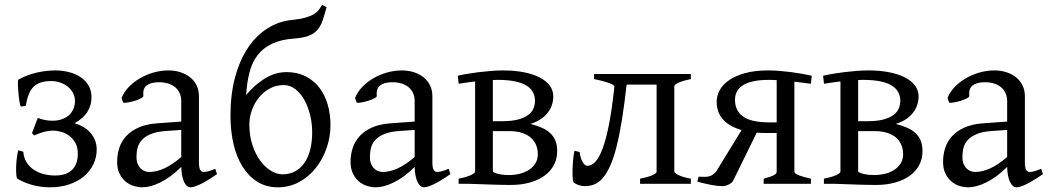

<svg xmlns="http://www.w3.org/2000/svg" viewBox="-20 -760 4340 794"><path d="M379.9 -142.1Q379.9 -109.4 366.2 -80.8Q352.5 -52.2 327.4 -31Q302.2 -9.8 266.6 2.4Q231 14.6 187 14.6Q164.1 14.6 144.3 11.5Q124.5 8.3 107.7 3.2Q90.8 -2 76.9 -8.3Q63 -14.6 51.8 -21Q48.8 -23.4 47.6 -35.9Q46.4 -48.3 46.6 -65.7Q46.9 -83 49.1 -102.5Q51.3 -122.1 55.2 -138.2L76.2 -132.8Q78.1 -107.9 89.6 -89.4Q101.1 -70.8 118.9 -58.6Q136.7 -46.4 159.7 -40.3Q182.6 -34.2 208 -34.2Q232.9 -34.2 250.5 -40.8Q268.1 -47.4 279.5 -59.1Q291 -70.8 296.4 -87.4Q301.8 -104 301.8 -124.5Q301.8 -149.9 292.2 -168Q282.7 -186 267.6 -197.5Q252.4 -209 234.4 -214.4Q216.3 -219.7 199.7 -219.7Q187.5 -219.7 175.3 -217.5Q163.1 -215.3 152.6 -211.9Q142.1 -208.5 133.8 -205.1Q125.5 -201.7 121.1 -199.7L112.3 -209.5L136.2 -272.5Q149.4 -267.1 165.3 -263.9Q181.2 -260.7 195.8 -260.7Q221.2 -260.7 239.3 -268.1Q257.3 -275.4 268.6 -287.1Q279.8 -298.8 284.9 -313.2Q290 -327.6 290 -341.8Q290 -359.9 282 -375.2Q273.9 -390.6 260.3 -401.6Q246.6 -412.6 228.8 -418.7Q210.9 -424.8 191.4 -424.8Q166.5 -424.8 148.7 -418.9Q130.9 -413.1 118.4 -400.6Q106 -388.2 98.4 -368.7Q90.8 -349.1 86.4 -322.3L65.9 -319.3Q63.5 -324.2 61.5 -334.5Q59.6 -344.7 58.1 -356.9Q56.6 -369.1 55.7 -381.8Q54.7 -394.5 54.2 -405.3Q53.7 -416 54.2 -423.1Q54.7 -430.2 55.7 -430.7Q73.7 -440.9 93.8 -448.2Q113.8 -455.6 133.8 -460.2Q153.8 -464.8 173.1 -466.8Q192.4 -468.8 209.5 -468.8Q236.3 -468.8 262.9 -462.4Q289.6 -456.1 310.8 -442.6Q332 -429.2 345.2 -408Q358.4 -386.7 358.4 -357.4Q358.4 -325.2 341.8 -298.1Q325.2 -271 288.6 -250.5Q308.1 -244.6 324.7 -234.9Q341.3 -225.1 353.5 -211.4Q365.7 -197.8 372.8 -180.2Q379.9 -162.6 379.9 -142.1Z M597.2 -48.8Q626.5 -48.8 659.4 -63.7Q692.4 -78.6 729.5 -110.8V-222.7L666.5 -218.3Q628.9 -215.8 605.2 -206.3Q581.5 -196.8 567.9 -182.4Q554.2 -168 549.3 -149.9Q544.4 -131.8 544.4 -111.8Q544.4 -92.3 550.3 -80.1Q556.2 -67.9 564.5 -60.8Q572.8 -53.7 581.8 -51.3Q590.8 -48.8 597.2 -48.8ZM877.4 -40Q835.9 -11.2 808.8 1.7Q781.7 14.6 768.1 14.6Q752 14.6 741.2 -7.8Q730.5 -30.3 729.5 -69.8Q707.5 -47.9 685.5 -31.7Q663.6 -15.6 642.6 -5.4Q621.6 4.9 602.8 9.8Q584 14.6 568.4 14.6Q550.8 14.6 532.2 8.8Q513.7 2.9 498.8 -9.8Q483.9 -22.5 474.1 -42.5Q464.4 -62.5 464.4 -90.8Q464.4 -119.6 472.9 -147Q481.4 -174.3 501 -196Q520.5 -217.8 552 -232.2Q583.5 -246.6 629.4 -250L729.5 -257.3V-342.8Q729.5 -359.4 723.4 -373.8Q717.3 -388.2 705.1 -398.7Q692.9 -409.2 674.8 -414.8Q656.7 -420.4 632.8 -419.9Q601.1 -418.9 585.4 -405.8Q569.8 -392.6 572.8 -363.3Q573.2 -358.9 562.7 -353.3Q552.2 -347.7 537.8 -343.3Q523.4 -338.9 509.5 -336.4Q495.6 -334 489.7 -335.4L482.9 -354.5Q492.2 -378.9 512 -399.7Q531.7 -420.4 557.9 -435.8Q584 -451.2 614.7 -460Q645.5 -468.8 676.3 -468.8Q703.1 -468.8 726.1 -461.4Q749 -454.1 766.1 -440.4Q783.2 -426.8 793 -407Q802.7 -387.2 802.7 -362.3V-86.9Q802.7 -66.4 808.1 -57.6Q813.5 -48.8 822.3 -48.8Q829.1 -48.8 839.8 -51.3Q850.6 -53.7 870.1 -62Z M1153.3 -408.2Q1122.6 -408.2 1096.7 -394.5Q1070.8 -380.9 1051.8 -357.9Q1032.7 -335 1022 -305.4Q1011.2 -275.9 1011.2 -244.6Q1011.2 -198.7 1023.7 -160.9Q1036.1 -123 1055.9 -95.9Q1075.7 -68.8 1100.1 -54Q1124.5 -39.1 1147.9 -39.1Q1178.7 -39.1 1201.9 -52.2Q1225.1 -65.4 1240.5 -88.6Q1255.9 -111.8 1263.4 -143.6Q1271 -175.3 1271 -212.4Q1271 -251 1262 -286.4Q1252.9 -321.8 1237.3 -348.9Q1221.7 -376 1200.2 -392.1Q1178.7 -408.2 1153.3 -408.2ZM1196.3 -600.6Q1142.6 -596.7 1106 -579.6Q1069.3 -562.5 1046.1 -533Q1022.9 -503.4 1012 -461.7Q1001 -419.9 998 -367.2Q1022 -395.5 1044.9 -413.8Q1067.9 -432.1 1088.9 -442.9Q1109.9 -453.6 1128.7 -457.8Q1147.5 -461.9 1163.1 -461.9Q1209 -461.9 1243.4 -444.6Q1277.8 -427.2 1300.8 -397.2Q1323.7 -367.2 1335.2 -327.4Q1346.7 -287.6 1346.7 -242.7Q1346.7 -193.8 1330.6 -147.5Q1314.5 -101.1 1285.6 -64.9Q1256.8 -28.8 1216.8 -7.1Q1176.8 14.6 1128.4 14.6Q1081.1 14.6 1044.7 -8.1Q1008.3 -30.8 983.4 -70.3Q958.5 -109.9 945.8 -164.1Q933.1 -218.3 933.1 -281.7Q933.1 -370.1 952.4 -441.2Q971.7 -512.2 1005.9 -563Q1040 -613.8 1086.9 -643.1Q1133.8 -672.4 1189 -677.7Q1223.1 -681.2 1244.4 -687.5Q1265.6 -693.8 1278.8 -702.1Q1292 -710.4 1299.1 -720.2Q1306.2 -730 1311.5 -739.7Q1316.4 -737.8 1321.5 -735.1Q1326.7 -732.4 1330.6 -730Q1321.8 -698.2 1314 -675Q1306.2 -651.9 1292.5 -636.2Q1278.8 -620.6 1256.6 -612.1Q1234.4 -603.5 1196.3 -600.6Z M1562.5 -48.8Q1591.8 -48.8 1624.8 -63.7Q1657.7 -78.6 1694.8 -110.8V-222.7L1631.8 -218.3Q1594.2 -215.8 1570.6 -206.3Q1546.9 -196.8 1533.2 -182.4Q1519.5 -168 1514.6 -149.9Q1509.8 -131.8 1509.8 -111.8Q1509.8 -92.3 1515.6 -80.1Q1521.5 -67.9 1529.8 -60.8Q1538.1 -53.7 1547.1 -51.3Q1556.2 -48.8 1562.5 -48.8ZM1842.8 -40Q1801.3 -11.2 1774.2 1.7Q1747.1 14.6 1733.4 14.6Q1717.3 14.6 1706.5 -7.8Q1695.8 -30.3 1694.8 -69.8Q1672.9 -47.9 1650.9 -31.7Q1628.9 -15.6 1607.9 -5.4Q1586.9 4.9 1568.1 9.8Q1549.3 14.6 1533.7 14.6Q1516.1 14.6 1497.6 8.8Q1479 2.9 1464.1 -9.8Q1449.2 -22.5 1439.5 -42.5Q1429.7 -62.5 1429.7 -90.8Q1429.7 -119.6 1438.2 -147Q1446.8 -174.3 1466.3 -196Q1485.8 -217.8 1517.3 -232.2Q1548.8 -246.6 1594.7 -250L1694.8 -257.3V-342.8Q1694.8 -359.4 1688.7 -373.8Q1682.6 -388.2 1670.4 -398.7Q1658.2 -409.2 1640.1 -414.8Q1622.1 -420.4 1598.1 -419.9Q1566.4 -418.9 1550.8 -405.8Q1535.2 -392.6 1538.1 -363.3Q1538.6 -358.9 1528.1 -353.3Q1517.6 -347.7 1503.2 -343.3Q1488.8 -338.9 1474.9 -336.4Q1460.9 -334 1455.1 -335.4L1448.2 -354.5Q1457.5 -378.9 1477.3 -399.7Q1497.1 -420.4 1523.2 -435.8Q1549.3 -451.2 1580.1 -460Q1610.8 -468.8 1641.6 -468.8Q1668.5 -468.8 1691.4 -461.4Q1714.4 -454.1 1731.4 -440.4Q1748.5 -426.8 1758.3 -407Q1768.1 -387.2 1768.1 -362.3V-86.9Q1768.1 -66.4 1773.4 -57.6Q1778.8 -48.8 1787.6 -48.8Q1794.4 -48.8 1805.2 -51.3Q1815.9 -53.7 1835.4 -62Z M2038.1 -429.7Q2033.2 -429.7 2028.3 -429.4Q2023.4 -429.2 2018.1 -429.2V-258.8H2057.1Q2097.2 -258.8 2123.5 -266.1Q2149.9 -273.4 2165 -285.2Q2180.2 -296.9 2186.3 -312Q2192.4 -327.1 2192.4 -342.8Q2192.4 -363.3 2183.6 -379.4Q2174.8 -395.5 2156 -406.7Q2137.2 -418 2108.2 -423.8Q2079.1 -429.7 2038.1 -429.7ZM2018.1 -217.8V-52.7Q2018.1 -51.8 2019 -48.8Q2031.2 -42 2048.6 -39.1Q2065.9 -36.1 2083 -36.1Q2108.4 -36.1 2130.4 -41.7Q2152.3 -47.4 2168.7 -58.3Q2185.1 -69.3 2194.6 -85.4Q2204.1 -101.6 2204.1 -122.1Q2204.1 -142.1 2197.3 -159.4Q2190.4 -176.8 2176.3 -189.7Q2162.1 -202.6 2139.6 -210.2Q2117.2 -217.8 2085.9 -217.8ZM2284.2 -134.3Q2284.2 -103.5 2270.8 -77.9Q2257.3 -52.2 2232.4 -33.9Q2207.5 -15.6 2171.9 -5.4Q2136.2 4.9 2091.8 4.9Q2083 4.9 2070.6 4.6Q2058.1 4.4 2044.2 4.2Q2030.3 3.9 2015.4 3.4Q2000.5 2.9 1986.3 2.4Q1952.6 1.5 1916 0H1876.5V-21Q1909.7 -27.8 1927.2 -35.9Q1944.8 -43.9 1944.8 -50.8V-423.3Q1926.3 -420.9 1908.7 -418.5Q1891.1 -416 1877 -413.6L1873 -446.8Q1889.2 -450.7 1912.1 -454.6Q1935.1 -458.5 1960.7 -461.7Q1986.3 -464.8 2012.5 -466.8Q2038.6 -468.8 2060.1 -468.8Q2107.9 -468.8 2146.5 -461.2Q2185.1 -453.6 2212.2 -439.5Q2239.3 -425.3 2253.7 -405.5Q2268.1 -385.7 2268.1 -360.8Q2267.6 -321.3 2243.2 -291.5Q2218.8 -261.7 2173.8 -247.6Q2200.2 -240.7 2220.7 -231.7Q2241.2 -222.7 2255.4 -209.5Q2269.5 -196.3 2276.9 -178Q2284.2 -159.7 2284.2 -134.3Z M2627 0V-21Q2659.2 -27.3 2677.2 -35.2Q2695.3 -43 2695.3 -49.8V-410.2H2571.3Q2562 -326.7 2551.8 -263.2Q2541.5 -199.7 2529.5 -152.8Q2517.6 -106 2503.7 -75Q2489.7 -43.9 2473.6 -24.9Q2457.5 -5.9 2439 2Q2420.4 9.8 2398.4 9.8Q2386.2 9.8 2374.3 5.9Q2362.3 2 2352.5 -4.9Q2350.6 -6.3 2349.4 -14.2Q2348.1 -22 2347.7 -33.4Q2347.2 -44.9 2347.7 -58.8Q2348.1 -72.8 2349.1 -86.9Q2350.1 -101.1 2351.8 -114.3Q2353.5 -127.4 2356 -136.7L2377 -131.3Q2379.4 -113.8 2383.5 -102.8Q2387.7 -91.8 2392.3 -85.2Q2397 -78.6 2401.6 -76.4Q2406.2 -74.2 2410.2 -74.2Q2426.3 -74.7 2441.7 -90.6Q2457 -106.4 2471.4 -144Q2485.8 -181.6 2498.3 -244.6Q2510.7 -307.6 2521 -403.3Q2520.5 -406.2 2513.7 -409.9Q2506.8 -413.6 2495.4 -417.7Q2483.9 -421.9 2468.8 -425.8Q2453.6 -429.7 2436.5 -433.1V-454.1H2836.9V-433.1Q2803.7 -426.3 2786.1 -418.2Q2768.6 -410.2 2768.6 -403.3V-50.8Q2768.6 -44.9 2784.9 -36.4Q2801.3 -27.8 2836.9 -21V0Z M3019.5 -347.2Q3019.5 -302.7 3052 -278.8Q3084.5 -254.9 3156.2 -253.9H3191.9V-428.7Q3183.6 -429.2 3175.5 -429.4Q3167.5 -429.7 3160.6 -429.7Q3121.1 -429.7 3094.2 -423.6Q3067.4 -417.5 3050.8 -406.5Q3034.2 -395.5 3026.9 -380.4Q3019.5 -365.2 3019.5 -347.2ZM2868.7 -29.3Q2883.8 -28.3 2894.5 -28.6Q2905.3 -28.8 2913.3 -31Q2921.4 -33.2 2927.7 -37.8Q2934.1 -42.5 2941.4 -50.3L3046.9 -222.2Q2999.5 -235.4 2971.7 -264.2Q2943.8 -293 2943.8 -340.3Q2943.8 -363.8 2956.1 -386.7Q2968.3 -409.7 2994.4 -428Q3020.5 -446.3 3060.8 -457.5Q3101.1 -468.8 3157.7 -468.8Q3179.7 -468.8 3203.4 -466.8Q3227.1 -464.8 3250.5 -461.9Q3273.9 -459 3295.9 -455.1Q3317.9 -451.2 3336.9 -446.8L3333.5 -413.6L3265.1 -422.4V-50.8Q3265.1 -42 3283.2 -35.2Q3301.3 -28.3 3333.5 -21V0H3138.2V-21Q3156.2 -25.9 3167 -29.8Q3177.7 -33.7 3183.1 -37.1Q3188.5 -40.5 3190.2 -43.7Q3191.9 -46.9 3191.9 -50.8V-210H3149.4Q3128.4 -210 3109.4 -211.4L3010.7 -10.3Q3004.4 -2 2991.7 3.9Q2979 9.8 2966.3 9.8Q2948.2 9.8 2921.1 4.6Q2894 -0.5 2863.8 -8.8Z M3548.8 -429.7Q3543.9 -429.7 3539.1 -429.4Q3534.2 -429.2 3528.8 -429.2V-258.8H3567.9Q3607.9 -258.8 3634.3 -266.1Q3660.6 -273.4 3675.8 -285.2Q3690.9 -296.9 3697 -312Q3703.1 -327.1 3703.1 -342.8Q3703.1 -363.3 3694.3 -379.4Q3685.5 -395.5 3666.7 -406.7Q3647.9 -418 3618.9 -423.8Q3589.8 -429.7 3548.8 -429.7ZM3528.8 -217.8V-52.7Q3528.8 -51.8 3529.8 -48.8Q3542 -42 3559.3 -39.1Q3576.7 -36.1 3593.8 -36.1Q3619.1 -36.1 3641.1 -41.7Q3663.1 -47.4 3679.4 -58.3Q3695.8 -69.3 3705.3 -85.4Q3714.8 -101.6 3714.8 -122.1Q3714.8 -142.1 3708 -159.4Q3701.2 -176.8 3687 -189.7Q3672.9 -202.6 3650.4 -210.2Q3627.9 -217.8 3596.7 -217.8ZM3794.9 -134.3Q3794.9 -103.5 3781.5 -77.9Q3768.1 -52.2 3743.2 -33.9Q3718.3 -15.6 3682.6 -5.4Q3647 4.9 3602.5 4.9Q3593.8 4.9 3581.3 4.6Q3568.8 4.4 3554.9 4.2Q3541 3.9 3526.1 3.4Q3511.2 2.9 3497.1 2.4Q3463.4 1.5 3426.8 0H3387.2V-21Q3420.4 -27.8 3438 -35.9Q3455.6 -43.9 3455.6 -50.8V-423.3Q3437 -420.9 3419.4 -418.5Q3401.9 -416 3387.7 -413.6L3383.8 -446.8Q3399.9 -450.7 3422.9 -454.6Q3445.8 -458.5 3471.4 -461.7Q3497.1 -464.8 3523.2 -466.8Q3549.3 -468.8 3570.8 -468.8Q3618.7 -468.8 3657.2 -461.2Q3695.8 -453.6 3722.9 -439.5Q3750 -425.3 3764.4 -405.5Q3778.8 -385.7 3778.8 -360.8Q3778.3 -321.3 3753.9 -291.5Q3729.5 -261.7 3684.6 -247.6Q3710.9 -240.7 3731.4 -231.7Q3752 -222.7 3766.1 -209.5Q3780.3 -196.3 3787.6 -178Q3794.9 -159.7 3794.9 -134.3Z M4012.7 -48.8Q4042 -48.8 4075 -63.7Q4107.9 -78.6 4145 -110.8V-222.7L4082 -218.3Q4044.4 -215.8 4020.8 -206.3Q3997.1 -196.8 3983.4 -182.4Q3969.7 -168 3964.8 -149.9Q3960 -131.8 3960 -111.8Q3960 -92.3 3965.8 -80.1Q3971.7 -67.9 3980 -60.8Q3988.3 -53.7 3997.3 -51.3Q4006.3 -48.8 4012.7 -48.8ZM4293 -40Q4251.5 -11.2 4224.4 1.7Q4197.3 14.6 4183.6 14.6Q4167.5 14.6 4156.7 -7.8Q4146 -30.3 4145 -69.8Q4123 -47.9 4101.1 -31.7Q4079.1 -15.6 4058.1 -5.4Q4037.1 4.9 4018.3 9.8Q3999.5 14.6 3983.9 14.6Q3966.3 14.6 3947.8 8.8Q3929.2 2.9 3914.3 -9.8Q3899.4 -22.5 3889.6 -42.5Q3879.9 -62.5 3879.9 -90.8Q3879.9 -119.6 3888.4 -147Q3897 -174.3 3916.5 -196Q3936 -217.8 3967.5 -232.2Q3999 -246.6 4044.9 -250L4145 -257.3V-342.8Q4145 -359.4 4138.9 -373.8Q4132.8 -388.2 4120.6 -398.7Q4108.4 -409.2 4090.3 -414.8Q4072.3 -420.4 4048.3 -419.9Q4016.6 -418.9 4001 -405.8Q3985.4 -392.6 3988.3 -363.3Q3988.8 -358.9 3978.3 -353.3Q3967.8 -347.7 3953.4 -343.3Q3939 -338.9 3925 -336.4Q3911.1 -334 3905.3 -335.4L3898.4 -354.5Q3907.7 -378.9 3927.5 -399.7Q3947.3 -420.4 3973.4 -435.8Q3999.5 -451.2 4030.3 -460Q4061 -468.8 4091.8 -468.8Q4118.7 -468.8 4141.6 -461.4Q4164.6 -454.1 4181.6 -440.4Q4198.7 -426.8 4208.5 -407Q4218.3 -387.2 4218.3 -362.3V-86.9Q4218.3 -66.4 4223.6 -57.6Q4229 -48.8 4237.8 -48.8Q4244.6 -48.8 4255.4 -51.3Q4266.1 -53.7 4285.6 -62Z"/></svg>

Font: Gentium Plus CyrE
Style: Regular
Weight: 400
Designer: J. Victor Gaultney, Annie Olsen, Iska Routamaa, Becca Hirsbrunner
Foundry: SIL International
Version: Version 5.000